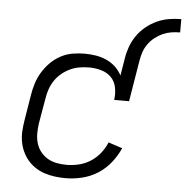

<svg xmlns="http://www.w3.org/2000/svg" viewBox="-52 -775 809 834"><g transform="rotate(5 352.5 -358.0)"><path d="M264 8Q240 8 217 5Q194 2 172.5 -5Q151 -12 132 -24.5Q113 -37 99 -53.5Q85 -70 75.5 -90.5Q66 -111 62 -134Q58 -157 59.5 -180.5Q61 -204 65 -228L83 -338Q87 -364 95 -389.5Q103 -415 117.5 -439Q132 -463 152 -483Q172 -503 196.5 -516Q221 -529 247.5 -533.5Q274 -538 300 -538Q325 -538 349.5 -534Q374 -530 396 -520Q418 -510 435 -494Q452 -478 463 -457L475 -530Q479 -557 488 -582.5Q497 -608 513 -631.5Q529 -655 551.5 -673.5Q574 -692 599.5 -703.5Q625 -715 651.5 -719.5Q678 -724 705 -724V-666Q686 -666 667 -663Q648 -660 630 -652Q612 -644 596 -631.5Q580 -619 568 -602.5Q556 -586 549.5 -567.5Q543 -549 540 -530L510 -349H445Q449 -376 444 -402.5Q439 -429 421.5 -447Q404 -465 378 -472.5Q352 -480 325 -480Q304 -480 283 -476.5Q262 -473 242.5 -464Q223 -455 205.5 -440.5Q188 -426 176 -408Q164 -390 157 -369.5Q150 -349 147 -328L128 -218Q125 -196 125 -174Q125 -152 131 -132Q137 -112 150 -95.5Q163 -79 181 -68.5Q199 -58 220.5 -54Q242 -50 264 -50Q290 -50 317 -56.5Q344 -63 367.5 -78Q391 -93 409 -115.5Q427 -138 437 -163L498 -143Q483 -109 459 -79Q435 -49 403 -29Q371 -9 335 -0.5Q299 8 264 8Z"/></g></svg>

Font: Iosevka Curly Light Extended
Style: Italic
Weight: 300
Width: 7
Italic angle: -9°
Monospace: yes
Designer: Belleve Invis
Foundry: Belleve Invis
Version: Version 11.1.0; ttfautohint (v1.8.3)